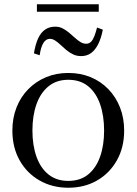

<svg xmlns="http://www.w3.org/2000/svg" viewBox="-20 -870 640 900"><path d="M562 -258Q562 -179 528 -118.5Q494 -58 435 -24Q376 10 300 10Q225 10 165.5 -24Q106 -58 72 -118.5Q38 -179 38 -258Q38 -317 57.5 -366.5Q77 -416 112.5 -452Q148 -488 195.5 -508Q243 -528 300 -528Q357 -528 404.5 -508.5Q452 -489 487.5 -452.5Q523 -416 542.5 -366.5Q562 -317 562 -258ZM132 -258Q132 -189 151 -135.5Q170 -82 207.5 -52Q245 -22 300 -22Q356 -22 393 -52Q430 -82 449 -135Q468 -188 468 -258Q468 -328 449 -382Q430 -436 393 -466Q356 -496 300 -496Q245 -496 207.5 -465.5Q170 -435 151 -381.5Q132 -328 132 -258ZM360 -607Q340 -607 323 -615Q306 -623 291 -635.5Q276 -648 263.5 -660Q251 -672 238.5 -680Q226 -688 214 -688Q195 -688 183 -668Q171 -648 166 -611L139 -620Q146 -662 158.5 -689.5Q171 -717 191 -731Q211 -745 239 -745Q258 -745 273.5 -737Q289 -729 303.5 -717Q318 -705 331 -693Q344 -681 357 -673Q370 -665 384 -665Q398 -665 407 -674.5Q416 -684 422.5 -701Q429 -718 435 -741L462 -731Q454 -690 440 -662.5Q426 -635 406.5 -621Q387 -607 360 -607ZM153 -850H443V-815H153Z"/></svg>

Font: Roboto Serif 144pt
Style: Regular
Weight: 400
Version: Version 1.008